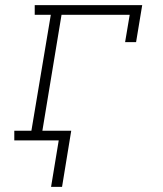

<svg xmlns="http://www.w3.org/2000/svg" viewBox="-20 -550 640 752"><path d="M180 182 210 0H36V-38H103L179 -492H116V-530H537L513 -385H470L488 -492H221L146 -38H259L223 182Z"/></svg>

Font: Iosevka Curly Slab XLtExObl
Style: Regular
Weight: 200
Width: 7
Italic angle: -9°
Monospace: yes
Designer: Belleve Invis
Foundry: Belleve Invis
Version: Version 11.0.0; ttfautohint (v1.8.3)